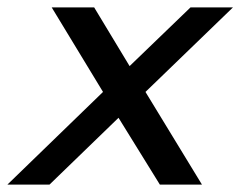

<svg xmlns="http://www.w3.org/2000/svg" viewBox="-25 -500 662 520"><path d="M254 -251 115 -480H230L326 -321L491 -480H606L369 -251L522 0H408L296 -181L109 0H-5Z"/></svg>

Font: Prompt
Style: Italic
Weight: 400
Italic angle: -12°
Designer: Katatrad Team
Foundry: CadsonDemak
Version: Version 1.001